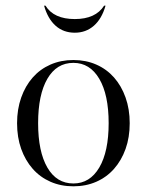

<svg xmlns="http://www.w3.org/2000/svg" viewBox="-20 -645 516 675"><path d="M238 -434Q282 -434 318.5 -418Q355 -402 381 -372.5Q407 -343 421.5 -302Q436 -261 436 -212Q436 -162 421.5 -121.5Q407 -81 381 -51.5Q355 -22 318.5 -6Q282 10 238 10Q194 10 157.5 -6Q121 -22 95 -51.5Q69 -81 54.5 -121.5Q40 -162 40 -212Q40 -261 54.5 -302Q69 -343 95 -372.5Q121 -402 157.5 -418Q194 -434 238 -434ZM114 -212Q114 -112 146.5 -56Q179 0 238 0Q296 0 329 -56Q362 -112 362 -212Q362 -312 329 -368Q296 -424 238 -424Q179 -424 146.5 -368Q114 -312 114 -212ZM243 -530Q203 -530 175.5 -554.5Q148 -579 135 -625H140Q169 -578 243 -578Q316 -578 346 -625H351Q338 -579 310 -554.5Q282 -530 243 -530Z"/></svg>

Font: Libre Caslon Display
Style: Regular
Weight: 400
Designer: Pablo Impallari, Rodrigo Fuenzalida
Foundry: Pablo Impallari, Rodrigo Fuenzalida
Version: Version 1.002; ttfautohint (v1.5)